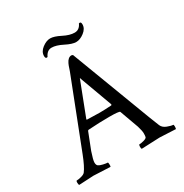

<svg xmlns="http://www.w3.org/2000/svg" viewBox="-181 -930 1029 1075"><g transform="rotate(-30 334.0 -393.0)"><path d="M473.6 -781.2Q475.6 -782.2 479.5 -782.2Q488.3 -782.2 488.3 -766.6Q488.3 -739.3 461.4 -718.8Q434.6 -698.2 409.2 -698.2Q383.8 -698.2 342.8 -719.2Q301.8 -740.2 272.5 -740.2Q243.2 -740.2 227.5 -706.1Q225.6 -705.1 221.7 -705.1Q212.9 -705.1 212.9 -720.7Q212.9 -748 239.7 -768.6Q266.6 -789.1 291.5 -789.1Q316.4 -789.1 356.4 -768.6Q396.5 -748 427.7 -748Q459 -748 473.6 -781.2ZM401.4 -293 404.3 -297.9 325.2 -513.7 241.2 -295.9Q241.2 -292 243.2 -292Q293.9 -290 324.7 -290Q355.5 -290 401.4 -293ZM23.4 2.9Q19.5 -1 19.5 -13.2Q19.5 -25.4 23.4 -25.4Q35.2 -25.4 53.7 -30.3Q72.3 -35.2 79.1 -43.9Q99.6 -70.3 125 -135.7L294.9 -572.3Q296.9 -577.1 300.3 -587.9Q303.7 -598.6 305.7 -604Q307.6 -609.4 311.5 -617.7Q325.7 -647.5 347.7 -647.5L356.4 -644.5L551.8 -128.9Q569.3 -83 577.6 -63.5Q585.9 -43.9 610.4 -34.7Q634.8 -25.4 646.5 -25.4Q650.4 -25.4 650.4 -14.2Q650.4 -2.9 648.4 2.9Q550.8 -2 545.4 -2Q540 -2 427.7 2.9Q423.8 -1 424.3 -13.2Q424.8 -25.4 428.7 -25.4Q440.4 -25.4 458 -30.3Q475.6 -35.2 478.5 -43Q480.5 -50.8 480.5 -66.9Q480.5 -83 470.7 -115.2L426.8 -236.3Q421.9 -243.2 358.9 -243.2Q295.9 -243.2 222.7 -238.3L217.8 -235.4L175.8 -127.9Q159.2 -79.1 159.2 -63Q159.2 -46.9 167.5 -40.5Q175.8 -34.2 195.3 -29.8Q214.8 -25.4 223.6 -25.4Q226.6 -25.4 227.1 -13.7Q227.5 -2 225.6 2.9Q127.9 -2 117.2 -2Q106.4 -2 23.4 2.9Z"/></g></svg>

Font: CrimsonText-Roman
Style: Roman
Weight: 400
Version: Version 0.13